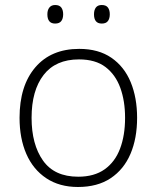

<svg xmlns="http://www.w3.org/2000/svg" viewBox="-20 -736 625 766"><path d="M527 -266Q527 -184 500.5 -122Q474 -60 421.5 -25Q369 10 291 10Q217 10 164.5 -25Q112 -60 85 -122Q58 -184 58 -266Q58 -394 121 -467.5Q184 -541 296 -541Q373 -541 424.5 -505.5Q476 -470 501.5 -408Q527 -346 527 -266ZM106 -266Q106 -160 151.5 -95.5Q197 -31 292 -31Q356 -31 397.5 -60.5Q439 -90 459 -143Q479 -196 479 -266Q479 -333 460 -385.5Q441 -438 401 -468.5Q361 -499 295 -499Q202 -499 154 -437Q106 -375 106 -266ZM169 -679Q169 -696 177 -706Q185 -716 200 -716Q217 -716 224.5 -706Q232 -696 232 -679Q232 -662 224.5 -652Q217 -642 200 -642Q169 -642 169 -679ZM355 -679Q355 -696 362.5 -706Q370 -716 386 -716Q403 -716 410.5 -706Q418 -696 418 -679Q418 -662 410.5 -652Q403 -642 386 -642Q355 -642 355 -679Z"/></svg>

Font: Noto Kufi Arabic ExtraLight
Style: Regular
Weight: 200
Designer: Monotype Design Team, David Williams, Khaled Hosny
Foundry: Google LLC
Version: Version 2.109; ttfautohint (v1.8.4.7-5d5b)